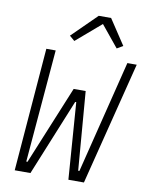

<svg xmlns="http://www.w3.org/2000/svg" viewBox="-99 -1001 826 1071"><g transform="rotate(10 314.0 -465.0)"><path d="M60 0 116 -698H169L115 -59H122L305 -504H373L409 -59H416L575 -698H628L452 0H364L332 -434H326L149 0ZM442 -930 536 -788 502 -768 403 -889 262 -768 233 -793 372 -930Z"/></g></svg>

Font: IBM Plex Mono Light
Style: Italic
Weight: 300
Italic angle: -9°
Monospace: yes
Designer: Mike Abbink, Paul van der Laan, Pieter van Rosmalen
Foundry: Bold Monday
Version: Version 2.3